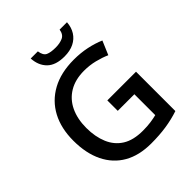

<svg xmlns="http://www.w3.org/2000/svg" viewBox="-252 -1075 1235 1235"><g transform="rotate(-45 365.5 -457.5)"><path d="M397 -386H658V-28Q601 -9 539 0.5Q477 10 401 10Q292 10 216 -33.5Q140 -77 99.5 -159.5Q59 -242 59 -357Q59 -469 102.5 -551Q146 -633 229 -678.5Q312 -724 430 -724Q491 -724 546 -712.5Q601 -701 647 -681L607 -587Q569 -604 522.5 -615.5Q476 -627 426 -627Q346 -627 290 -593.5Q234 -560 205 -499Q176 -438 176 -356Q176 -276 202 -214.5Q228 -153 281.5 -119.5Q335 -86 421 -86Q462 -86 493 -90.5Q524 -95 548 -101V-291H397ZM569 -925Q566 -881 545.5 -848.5Q525 -816 489 -798Q453 -780 402 -780Q323 -780 283 -819Q243 -858 239 -925H304Q310 -883 334 -872Q358 -861 403 -861Q441 -861 468.5 -873.5Q496 -886 502 -925Z"/></g></svg>

Font: Noto Sans Oriya Medium
Style: Regular
Weight: 500
Version: Version 2.003